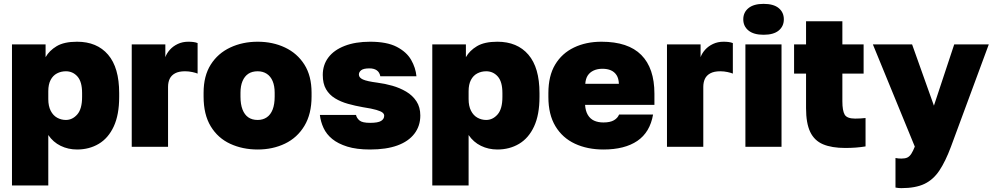

<svg xmlns="http://www.w3.org/2000/svg" viewBox="-20 -760 5145 994"><path d="M42 200V-530H216V-464Q235 -498 273.5 -521Q312 -544 379 -544Q482 -544 539.5 -477Q597 -410 597 -278V-258Q597 -166 569 -105.5Q541 -45 491.5 -15.5Q442 14 379 14Q333 14 294 -5Q255 -24 230 -61V200ZM321 -139Q355 -139 380 -167.5Q405 -196 405 -258V-278Q405 -337 381 -364Q357 -391 321 -391Q296 -391 275 -380Q254 -369 242 -346Q230 -323 230 -288V-247Q230 -211 242.5 -186.5Q255 -162 276 -150.5Q297 -139 321 -139Z M662 0V-530H836V-464Q843 -484 859.5 -502.5Q876 -521 900.5 -532.5Q925 -544 955 -544Q969 -544 981 -542.5Q993 -541 1003 -537V-379Q994 -383 975.5 -387Q957 -391 938 -391Q906 -391 886.5 -380.5Q867 -370 858.5 -352Q850 -334 850 -310V0Z M1314 14Q1236 14 1172 -15.5Q1108 -45 1071 -106Q1034 -167 1034 -260V-280Q1034 -367 1071 -425.5Q1108 -484 1172 -514Q1236 -544 1314 -544Q1392 -544 1455.5 -514Q1519 -484 1556 -425.5Q1593 -367 1593 -280V-260Q1593 -170 1556 -108.5Q1519 -47 1455.5 -16.5Q1392 14 1314 14ZM1314 -139Q1341 -139 1361 -152.5Q1381 -166 1391.5 -193Q1402 -220 1402 -260V-280Q1402 -315 1391.5 -340Q1381 -365 1361 -378Q1341 -391 1314 -391Q1285 -391 1265.5 -378Q1246 -365 1235.5 -340Q1225 -315 1225 -280V-260Q1225 -220 1235.5 -193Q1246 -166 1265.5 -152.5Q1285 -139 1314 -139Z M1896 14Q1826 14 1778 -1Q1730 -16 1700 -40.5Q1670 -65 1655 -97.5Q1640 -130 1636 -165H1823Q1827 -148 1841.5 -136Q1856 -124 1896 -124Q1937 -124 1953 -134Q1969 -144 1969 -161Q1969 -170 1960.5 -177Q1952 -184 1928.5 -191Q1905 -198 1859 -205Q1819 -212 1781.5 -222.5Q1744 -233 1714.5 -251Q1685 -269 1668 -298Q1651 -327 1651 -372Q1651 -424 1680 -462.5Q1709 -501 1764.5 -522.5Q1820 -544 1896 -544Q1983 -544 2034 -517.5Q2085 -491 2108.5 -450Q2132 -409 2136 -365H1949Q1945 -386 1930.5 -396Q1916 -406 1893 -406Q1862 -406 1850 -396.5Q1838 -387 1838 -374Q1838 -358 1859 -348.5Q1880 -339 1934 -332Q1973 -327 2011.5 -316Q2050 -305 2083 -285.5Q2116 -266 2136 -235.5Q2156 -205 2156 -162Q2156 -108 2125.5 -68Q2095 -28 2037.5 -7Q1980 14 1896 14Z M2218 200V-530H2392V-464Q2411 -498 2449.5 -521Q2488 -544 2555 -544Q2658 -544 2715.5 -477Q2773 -410 2773 -278V-258Q2773 -166 2745 -105.5Q2717 -45 2667.5 -15.5Q2618 14 2555 14Q2509 14 2470 -5Q2431 -24 2406 -61V200ZM2497 -139Q2531 -139 2556 -167.5Q2581 -196 2581 -258V-278Q2581 -337 2557 -364Q2533 -391 2497 -391Q2472 -391 2451 -380Q2430 -369 2418 -346Q2406 -323 2406 -288V-247Q2406 -211 2418.5 -186.5Q2431 -162 2452 -150.5Q2473 -139 2497 -139Z M3104 14Q3021 14 2956.5 -16Q2892 -46 2855.5 -106.5Q2819 -167 2819 -258V-278Q2819 -367 2854 -425.5Q2889 -484 2951.5 -514Q3014 -544 3094 -544Q3232 -544 3300 -475.5Q3368 -407 3368 -275V-217H3009Q3011 -186 3023 -165.5Q3035 -145 3055.5 -135.5Q3076 -126 3104 -126Q3139 -126 3158.5 -137.5Q3178 -149 3185 -167H3361Q3345 -75 3279.5 -30.5Q3214 14 3104 14ZM3099 -404Q3073 -404 3053.5 -395Q3034 -386 3023 -369.5Q3012 -353 3010 -326H3184Q3183 -354 3172 -371Q3161 -388 3142.5 -396Q3124 -404 3099 -404Z M3433 0V-530H3607V-464Q3614 -484 3630.5 -502.5Q3647 -521 3671.5 -532.5Q3696 -544 3726 -544Q3740 -544 3752 -542.5Q3764 -541 3774 -537V-379Q3765 -383 3746.5 -387Q3728 -391 3709 -391Q3677 -391 3657.5 -380.5Q3638 -370 3629.5 -352Q3621 -334 3621 -310V0Z M3839 0V-530H4026V0ZM3933 -580Q3882 -580 3855 -602Q3828 -624 3828 -660Q3828 -696 3855 -718Q3882 -740 3933 -740Q3985 -740 4011.5 -718Q4038 -696 4038 -660Q4038 -624 4011.5 -602Q3985 -580 3933 -580Z M4356 6Q4286 6 4241 -13Q4196 -32 4174.5 -77Q4153 -122 4153 -200V-379H4091V-530H4153V-650H4341V-530H4451V-379H4341V-236Q4341 -187 4353 -166.5Q4365 -146 4407 -146Q4434 -146 4461 -149V-2Q4437 2 4411 4Q4385 6 4356 6Z M4646 214Q4631 214 4616 211V58Q4631 61 4646 61Q4666 61 4677.5 55.5Q4689 50 4698 36Q4707 22 4716 -1L4499 -530H4702L4815 -213L4920 -530H5099L4903 0Q4875 75 4843.5 122.5Q4812 170 4766 192Q4720 214 4646 214Z"/></svg>

Font: Golos Text ExtraBold
Style: Regular
Weight: 800
Designer: A.Korolkova, Vitaly Kuzmin
Foundry: ParaType Ltd
Version: Version 2.004